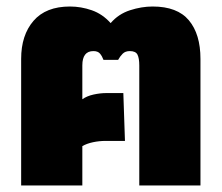

<svg xmlns="http://www.w3.org/2000/svg" viewBox="-20 -570 681 590"><path d="M45 0V-389Q45 -462 83 -506Q121 -550 195 -550Q229 -550 262 -538.5Q295 -527 320 -499Q344 -527 379.5 -538.5Q415 -550 449 -550Q525 -550 560.5 -507.5Q596 -465 596 -389V0H408V-369Q408 -391 402.5 -402Q397 -413 379 -413Q365 -413 357 -405Q349 -397 343 -386H298Q294 -397 287.5 -405Q281 -413 267 -413Q233 -413 233 -369V-265Q247 -275 267.5 -279.5Q288 -284 307 -284H359L364 -137H305Q285 -137 266 -133Q247 -129 233 -121V0Z"/></svg>

Font: Kanit
Style: Bold
Weight: 700
Designer: Katatrad Team
Foundry: CadsonDemak
Version: Version 2.000; ttfautohint (v1.8.3)